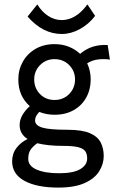

<svg xmlns="http://www.w3.org/2000/svg" viewBox="-20 -676 540 870"><path d="M227 -156Q190 -156 158 -169Q148 -158 143.5 -149.5Q139 -141 139 -130Q139 -108 171 -98Q203 -88 285 -88Q352 -88 387.5 -72.5Q423 -57 436.5 -30Q450 -3 450 31Q450 67 429.5 100Q409 133 363.5 153.5Q318 174 244 174Q147 174 91 143.5Q35 113 35 55Q35 20 55 -6Q75 -32 105 -46Q69 -69 69 -109Q69 -133 81.5 -154.5Q94 -176 115 -195Q63 -241 63 -316Q63 -360 83.5 -396.5Q104 -433 141 -454.5Q178 -476 227 -476Q263 -476 292.5 -464Q322 -452 343 -432Q369 -454 399.5 -464Q430 -474 468 -472L478 -406Q450 -410 423.5 -406.5Q397 -403 375 -389Q391 -355 391 -316Q391 -271 371 -234.5Q351 -198 314 -177Q277 -156 227 -156ZM227 -223Q267 -223 293.5 -250Q320 -277 320 -316Q320 -354 293.5 -381Q267 -408 227 -408Q188 -408 161.5 -381Q135 -354 135 -316Q135 -277 161 -250Q187 -223 227 -223ZM108 44Q108 76 146 92.5Q184 109 248 109Q312 109 343.5 90.5Q375 72 375 42Q375 22 366.5 9.5Q358 -3 334.5 -9Q311 -15 265 -15Q231 -15 202 -18Q173 -21 149 -27Q129 -13 118.5 2.5Q108 18 108 44ZM260 -522Q174 -522 105 -601L149 -656Q169 -623 198 -604Q227 -585 260 -585Q290 -585 319.5 -602Q349 -619 376 -656L411 -604Q382 -566 341.5 -544Q301 -522 260 -522Z"/></svg>

Font: Inconsolata Medium
Style: Regular
Weight: 500
Monospace: yes
Designer: Raph Levien, Cyreal, Brenton Simpson
Foundry: Raph Levien, Cyreal, Google
Version: Version 3.001; ttfautohint (v1.8.2.53-6de2)